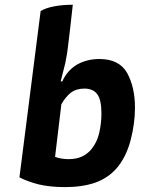

<svg xmlns="http://www.w3.org/2000/svg" viewBox="-20 -765 592 805"><path d="M61.5 -21.5Q92.8 -4.9 140.6 7.8Q189.5 19.5 252.9 19.5Q324.2 19.5 378.9 1Q433.6 -18.6 469.7 -60.5Q507.8 -104.5 527.3 -175.8Q545.9 -246.1 545.9 -313.5Q545.9 -398.4 513.7 -458Q480.5 -517.6 396.5 -517.6Q344.7 -517.6 302.7 -494.1Q261.7 -469.7 241.2 -423.8Q238.3 -423.8 234.4 -423.8Q244.1 -460 253.9 -501Q262.7 -543 266.6 -583Q273.4 -636.7 285.2 -745.1Q241.2 -745.1 207 -738.3Q173.8 -732.4 150.4 -718.8Q121.1 -486.3 61.5 -21.5ZM237.3 -328.1Q253.9 -357.4 276.4 -376Q299.8 -393.6 334 -393.6Q370.1 -393.6 387.7 -370.1Q405.3 -346.7 405.3 -288.1Q405.3 -250 396.5 -210Q387.7 -169.9 364.3 -140.6Q348.6 -121.1 325.2 -109.4Q300.8 -97.7 267.6 -97.7Q252 -97.7 235.4 -100.6Q219.7 -103.5 210.9 -107.4Q219.7 -180.7 237.3 -328.1Z"/></svg>

Font: cl
Style: Bold Italic
Weight: 400
Designer: Mitja Miklavcic
Version: Version 7.504; 2011; Build 1022